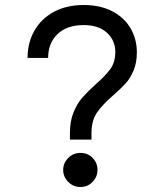

<svg xmlns="http://www.w3.org/2000/svg" viewBox="-20 -732 656 766"><path d="M259 -201Q259 -249 273.5 -284Q288 -319 307.5 -341.5Q327 -364 361 -395Q401 -430 420.5 -457Q440 -484 440 -525Q440 -571 406.5 -601.5Q373 -632 314 -632Q247 -632 209.5 -596Q172 -560 172 -501H90Q90 -562 117.5 -610Q145 -658 195.5 -685Q246 -712 314 -712Q380 -712 428 -687Q476 -662 501 -619Q526 -576 526 -523Q526 -482 513 -451Q500 -420 481.5 -399.5Q463 -379 432 -352Q389 -315 367 -283Q345 -251 345 -201V-175H259ZM232 -54Q232 -81 252 -101.5Q272 -122 301 -122Q330 -122 349.5 -102Q369 -82 369 -54Q369 -27 349.5 -6.5Q330 14 301 14Q272 14 252 -6.5Q232 -27 232 -54Z"/></svg>

Font: Overpass Mono
Style: Regular
Weight: 400
Monospace: yes
Designer: Delve Withrington, Dave Bailey
Foundry: Delve Fonts
Version: Version 1.000;DELV;Overpass